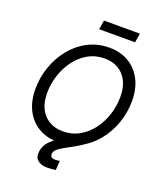

<svg xmlns="http://www.w3.org/2000/svg" viewBox="-193 -1026 1139 1353"><g transform="rotate(20 376.5 -349.5)"><path d="M336.4 11.2Q251.5 11.2 189 -25.9Q126.5 -63 92.5 -130.4Q58.6 -197.8 58.6 -287.6Q58.6 -373.5 86.7 -454.1Q114.7 -534.7 166.7 -599.1Q218.8 -663.6 291 -701.2Q363.3 -738.8 450.2 -738.8Q535.2 -738.8 597.4 -701.4Q659.7 -664.1 693.8 -596.9Q728 -529.8 728 -439.5Q728 -353 699.7 -272.5Q671.4 -191.9 619.1 -127.7Q566.9 -63.5 495.1 -26.1Q423.3 11.2 336.4 11.2ZM339.8 -71.8Q408.2 -71.8 463.6 -102.8Q519 -133.8 558.6 -186.3Q598.1 -238.8 619.4 -304.4Q640.6 -370.1 640.6 -439Q640.6 -509.8 615.5 -558.1Q590.3 -606.4 546.6 -631.1Q502.9 -655.8 446.8 -655.8Q377.9 -655.8 322.5 -624.5Q267.1 -593.3 227.8 -540.5Q188.5 -487.8 167.2 -422.1Q146 -356.4 146 -288.1Q146 -217.8 171.1 -169.7Q196.3 -121.6 240.2 -96.7Q284.2 -71.8 339.8 -71.8ZM323.7 206.1Q278.3 206.1 252.4 182.6Q226.6 159.2 234.9 113.3Q241.2 73.7 266.1 46.1Q291 18.6 327.6 -3.9Q364.3 -26.4 407.2 -49.8Q450.2 -73.2 493.4 -104Q536.6 -134.8 574.7 -179Q612.8 -223.1 639.9 -286.6Q667 -350.1 676.3 -439.5H728Q723.1 -346.2 700.2 -277.6Q677.2 -209 641.8 -159.4Q606.4 -109.9 565.2 -75.2Q523.9 -40.5 482.9 -16.1Q441.9 8.3 407 26.6Q372.1 44.9 349.6 61.8Q327.1 78.6 323.7 99.1Q321.3 116.2 329.6 125.2Q337.9 134.3 359.9 134.3Q368.7 134.3 377.9 133.3Q387.2 132.3 394 131.3L389.2 200.7Q374.5 202.6 357.9 204.3Q341.3 206.1 323.7 206.1ZM617.7 -904.8 606.4 -835.9H336.9L348.1 -904.8Z"/></g></svg>

Font: Inter 28pt
Style: Italic
Weight: 400
Italic angle: -9.3988°
Designer: Rasmus Andersson
Foundry: rsms
Version: Version 4.001;git-66647c0bb